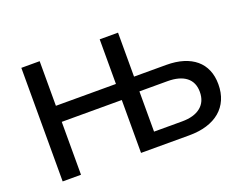

<svg xmlns="http://www.w3.org/2000/svg" viewBox="-110 -906 1398 1112"><g transform="rotate(-20 589.0 -350.0)"><path d="M104 0V-700H217V-425H587V-700H700V-429H899Q957 -429 1002.5 -415Q1048 -401 1079.5 -374.5Q1111 -348 1127.5 -309.2Q1144 -270.5 1144 -221Q1144 -168.5 1126.2 -127.5Q1108.5 -86.5 1074.8 -58Q1041 -29.5 993 -14.8Q945 0 884 0H587V-326H217V0ZM700 -90H873Q947 -90 987.5 -122.8Q1028 -155.5 1028 -216Q1028 -275.5 987.8 -306.8Q947.5 -338 873 -338H700Z"/></g></svg>

Font: Argentum Sans
Style: Regular
Weight: 400
Designer: Julieta Ulanovsky, Owen Earl, Chris M. Simpson, Rasmus Andersson, Cristiano Sobral
Foundry: The Argentum Sans Project Authors
Version: Version 3.135; ttfautohint (v1.8.4.7-5d5b-dirty)